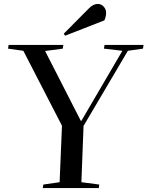

<svg xmlns="http://www.w3.org/2000/svg" viewBox="-20 -959 752 979"><path d="M392 -343H395L604 -700L510 -711L513 -730H712L709 -711L632 -700L406 -317L395 -30L486 -18L484 0H198L201 -18L284 -30L296 -318L99 -700L21 -711L24 -730H303L300 -711L210 -699ZM432 -915Q455 -939 478 -939Q496 -939 508.5 -925.5Q521 -912 521 -894Q521 -874 512 -855L312 -777L305 -787Z"/></svg>

Font: Literata 72pt Medium
Style: Italic
Weight: 500
Italic angle: -2°
Designer: Latin by Veronika Burian and Jose Scaglione. Greek by Irene Vlachou. Cyrillic by Vera Evstafieva
Foundry: TypeTogether
Version: Version 3.002